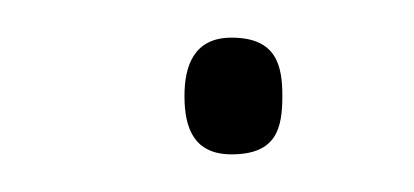

<svg xmlns="http://www.w3.org/2000/svg" viewBox="-20 -378 220 102"><path d="M78 -327C78 -310 83 -296 103 -296C127 -296 130 -310 130 -327C130 -343 127 -358 103 -358C83 -358 78 -343 78 -327Z"/></svg>

Font: Noto Sans Devanagari ExtraCondensed Thin
Style: Regular
Weight: 100
Width: 2
Designer: Jelle Bosma - Monotype Design Team
Foundry: Monotype Imaging Inc.
Version: Version 2.004